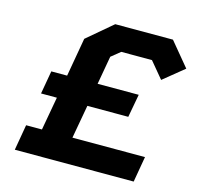

<svg xmlns="http://www.w3.org/2000/svg" viewBox="-107 -849 988 961"><g transform="rotate(15 387.5 -368.5)"><path d="M51 0 74 -133H156L187 -306H105L126 -426H208L243 -626L374 -737H673L775 -614L668 -527L598 -611H439L392 -573L366 -426H579L557 -306H345L314 -133H690L667 0Z"/></g></svg>

Font: Tomorrow SemiBold
Style: Italic
Weight: 600
Italic angle: -10°
Designer: Tony de Marco, Monica Rizzolli
Foundry: Just in Type
Version: Version 2.002